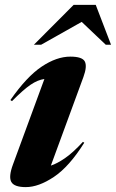

<svg xmlns="http://www.w3.org/2000/svg" viewBox="-20 -752 474 785"><path d="M33 -79.5 161.5 -429Q134.5 -425.5 105 -405.5Q75.5 -385.5 29 -338.5L22.5 -343Q89 -438.5 150.2 -479.5Q211.5 -520.5 267.5 -520.5Q316.5 -520.5 326.8 -500.5Q337 -480.5 321 -437L188 -75Q213 -83 245.2 -105Q277.5 -127 319 -172L324.5 -168.5Q263 -70.5 200.5 -28.8Q138 13 85.5 13Q38 13 26.2 -8.2Q14.5 -29.5 33 -79.5ZM118.5 -569 281 -732H371.5L434 -569H412.5L314 -662.5L148 -569Z"/></svg>

Font: Newsreader 72pt
Style: Bold Italic
Weight: 700
Italic angle: -17°
Designer: Hugues Gentile
Foundry: Production Type
Version: Version 1.003; ttfautohint (v1.8.3)